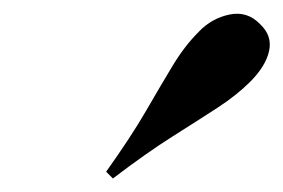

<svg xmlns="http://www.w3.org/2000/svg" viewBox="-20 -863 419 284"><path d="M137 -609Q174 -661 196 -699Q218 -737 235.5 -766Q253 -795 274 -816Q293 -836 319.5 -841.5Q346 -847 365 -827Q383 -810 378 -787.5Q373 -765 350 -742Q330 -722 301.5 -703.5Q273 -685 235 -661Q197 -637 147 -599Z"/></svg>

Font: Playfair Display
Style: Bold Italic
Weight: 700
Italic angle: -14°
Designer: Claus Eggers Sørensen
Foundry: Claus Eggers Sørensen
Version: Version 1.203